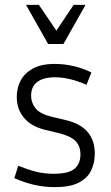

<svg xmlns="http://www.w3.org/2000/svg" viewBox="-20 -760 455 790"><path d="M201 -45Q262 -45 286.5 -65.5Q311 -86 311 -125Q311 -158 291.5 -179Q272 -200 219 -213L165 -226Q108 -240 78.5 -275.5Q49 -311 49 -362Q49 -397 64.5 -427.5Q80 -458 114.5 -477.5Q149 -497 206 -497Q243 -497 281 -488.5Q319 -480 356 -462L336 -411Q266 -442 206 -442Q159 -442 133.5 -423Q108 -404 108 -366Q108 -337 126.5 -314Q145 -291 195 -279L250 -266Q370 -238 370 -128Q370 -90 355 -58.5Q340 -27 304 -8.5Q268 10 206 10Q164 10 123 1Q82 -8 39 -27L55 -78Q95 -62 128.5 -53.5Q162 -45 201 -45ZM332 -740 241 -579H178L87 -740H140L212 -634L283 -740Z"/></svg>

Font: Inria Sans Light
Style: Regular
Weight: 300
Designer: Black Foundry Team
Foundry: Black Foundry
Version: Version 1.2; ttfautohint (v1.8.3)